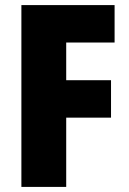

<svg xmlns="http://www.w3.org/2000/svg" viewBox="-20 -734 507 754"><path d="M240 0V-272H416V-419H240V-567H430V-714H64V0Z"/></svg>

Font: Noto Sans Georgian Condensed Black
Style: Regular
Weight: 900
Width: 3
Designer: Monotype Design Team, Akaki Razmadze
Foundry: Google LLC
Version: Version 2.005